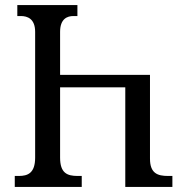

<svg xmlns="http://www.w3.org/2000/svg" viewBox="-20 -734 719 754"><path d="M640 -43C599 -43 569 -53 569 -111V-440H216V-609C216 -661 245 -671 268 -671H284V-714H48V-671H62C87 -671 118 -661 118 -609V-115C118 -54 89 -43 54 -43H38V0H301V-43H285C244 -43 216 -54 216 -115V-391H472V0H657V-43Z"/></svg>

Font: Noto Serif Georgian SemiCondensed
Style: Regular
Weight: 400
Width: 4
Designer: Monotype Design Team, Akaki Razmadze
Foundry: Google LLC
Version: Version 2.003